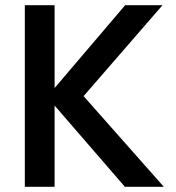

<svg xmlns="http://www.w3.org/2000/svg" viewBox="-20 -715 673 735"><path d="M458 0 189 -311V0H75V-695H189V-378L459 -695H602L300 -347L607 0Z"/></svg>

Font: Poppins-Tabular Medium
Style: Regular
Weight: 500
Designer: Ninad Kale (Devanagari), Jonny Pinhorn (Latin)
Foundry: Indian Type Foundry
Version: Version 4.004